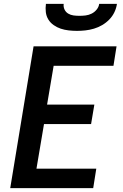

<svg xmlns="http://www.w3.org/2000/svg" viewBox="-20 -975 640 995"><path d="M33 0 154 -735H584L568 -634H258L224 -433H469L452 -332H208L169 -101H479L463 0ZM379 -815Q357 -815 335.5 -817.5Q314 -820 294.5 -826.5Q275 -833 258 -845Q241 -857 230.5 -874Q220 -891 217.5 -912Q215 -933 218 -955H310Q308 -939 314.5 -925.5Q321 -912 333.5 -904.5Q346 -897 361 -895Q376 -893 392 -893Q408 -893 424 -895Q440 -897 455 -904.5Q470 -912 481 -925.5Q492 -939 494 -955H586Q583 -933 573 -912Q563 -891 546.5 -874Q530 -857 509.5 -845Q489 -833 467 -826.5Q445 -820 423 -817.5Q401 -815 379 -815Z"/></svg>

Font: Iosevka SS04 Extended Oblique
Style: Bold
Weight: 700
Width: 7
Italic angle: -9°
Monospace: yes
Designer: Belleve Invis
Foundry: Belleve Invis
Version: Version 19.0.0; ttfautohint (v1.8.4)